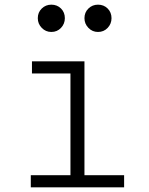

<svg xmlns="http://www.w3.org/2000/svg" viewBox="-20 -803 640 823"><path d="M112 0H512V-52H342V-540H117V-488H282V-52H112ZM142 -725Q142 -701 159 -683.5Q176 -666 200 -666Q225 -666 241.5 -683.5Q258 -701 258 -725Q258 -750 241.5 -766.5Q225 -783 200 -783Q176 -783 159 -766.5Q142 -750 142 -725ZM342 -725Q342 -701 359 -683.5Q376 -666 400 -666Q425 -666 441.5 -683.5Q458 -701 458 -725Q458 -750 441.5 -766.5Q425 -783 400 -783Q376 -783 359 -766.5Q342 -750 342 -725Z"/></svg>

Font: CommitMonoV142 ExtLt
Style: Regular
Weight: 200
Monospace: yes
Designer: Eigil Nikolajsen
Foundry: Eigil Nikolajsen
Version: Version 1.142